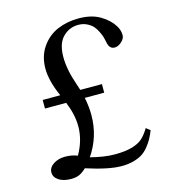

<svg xmlns="http://www.w3.org/2000/svg" viewBox="-105 -755 778 867"><g transform="rotate(-15 284.0 -321.5)"><path d="M89.8 -314.9V-355H171.9Q138.2 -431.6 138.2 -487.8Q138.2 -546.4 167.5 -588.4Q196.8 -630.4 241.9 -649.7Q287.1 -668.9 341.3 -668.9Q400.9 -668.9 440.9 -645.3Q481 -621.6 501 -588.9Q514.2 -567.4 514.2 -544.9Q514.2 -528.3 498 -513.9Q481.9 -499.5 465.8 -499.5Q440.9 -499.5 435.1 -531.7Q433.1 -543.5 429.9 -554.7Q426.8 -565.9 418.9 -582.8Q411.1 -599.6 400.6 -611.6Q390.1 -623.5 372.3 -632.3Q354.5 -641.1 332.5 -641.1Q290 -641.1 260 -610.8Q230 -580.6 230 -517.6Q230 -458.5 255.9 -384.8Q261.7 -368.2 265.6 -355H366.7V-314.9H275.9Q284.7 -272 284.7 -232.4Q284.7 -132.3 228.5 -49.8Q293 -33.2 341.3 -33.2Q390.6 -33.2 422.4 -42.5Q454.1 -51.8 471.7 -67.6Q489.3 -83.5 506.3 -111.8L525.4 -97.2Q516.1 -74.2 507.3 -58.3Q498.5 -42.5 484.6 -25.4Q470.7 -8.3 453.9 2.2Q437 12.7 412.6 19.3Q388.2 25.9 357.4 25.9Q297.9 25.9 193.8 -7.8Q177.2 8.3 161.4 15.6Q145.5 22.9 122.6 22.9Q86.9 22.9 64.9 8.5Q43 -5.9 43 -28.3Q43 -51.3 65.9 -66.4Q88.9 -81.5 121.1 -81.5Q152.3 -81.5 178.2 -70.8Q214.4 -133.3 214.4 -199.2Q214.4 -252.9 189 -314.9Z"/></g></svg>

Font: Elstob
Style: Regular
Weight: 400
Designer: Peter S. Baker
Version: Version 1.015